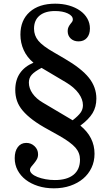

<svg xmlns="http://www.w3.org/2000/svg" viewBox="-20 -850 606 1044"><path d="M375 -196Q406 -220 418.5 -238Q431 -256 431 -278Q431 -310 407.5 -342.5Q384 -375 339 -402L206 -481Q168 -461 152.5 -443.5Q137 -426 137 -401Q137 -370 157 -341.5Q177 -313 213 -292ZM243 -145Q193 -172 159 -197.5Q125 -223 103.5 -248.5Q82 -274 72.5 -301.5Q63 -329 63 -361Q63 -415 88.5 -452Q114 -489 162 -509Q127 -538 109 -577.5Q91 -617 91 -662Q91 -740 141.5 -785Q192 -830 280 -830Q321 -830 355.5 -820Q390 -810 415.5 -792Q441 -774 455 -749Q469 -724 469 -695Q469 -663 452.5 -644Q436 -625 407 -625Q381 -625 364.5 -640.5Q348 -656 348 -681Q348 -694 352.5 -703Q357 -712 362 -718.5Q367 -725 371.5 -730.5Q376 -736 376 -744Q376 -764 348.5 -777Q321 -790 279 -790Q225 -790 195 -765Q165 -740 165 -694Q165 -657 188.5 -628.5Q212 -600 270 -567L330 -532Q423 -478 463.5 -427Q504 -376 504 -314Q504 -269 483.5 -235Q463 -201 417 -167Q494 -104 494 -14Q494 28 477.5 62.5Q461 97 432 121.5Q403 146 362.5 160Q322 174 273 174Q226 174 187 161.5Q148 149 120 127.5Q92 106 76 76Q60 46 60 10Q60 -28 77 -50.5Q94 -73 123 -73Q149 -73 168 -55Q187 -37 187 -11Q187 5 180 17Q173 29 165 38.5Q157 48 150 56.5Q143 65 143 74Q143 85 154 95Q165 105 184 112.5Q203 120 227.5 124.5Q252 129 278 129Q344 129 379.5 100.5Q415 72 415 18Q415 -19 390 -47.5Q365 -76 302 -112Z"/></svg>

Font: SVN-Libre Baskerville
Style: Regular
Weight: 400
Designer: Pablo Impallari, Rodrigo Fuenzalida
Foundry: Pablo Impallari, Rodrigo Fuenzalida
Version: Version 1.000; ttfautohint (v1.8.4)